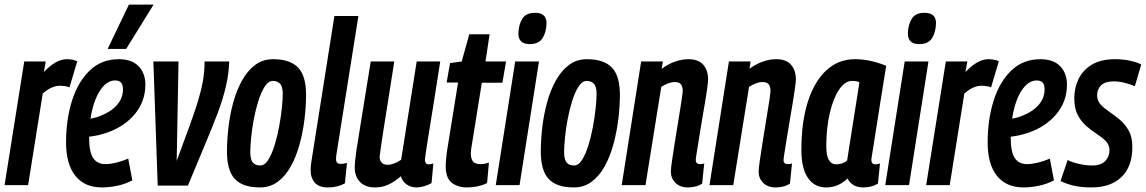

<svg xmlns="http://www.w3.org/2000/svg" viewBox="-26 -810 5013 840"><path d="M174 -541 166 -495Q219 -551 266 -551Q278 -551 289.5 -549Q301 -547 312 -542L278 -428Q268 -432 256.5 -433.5Q245 -435 237 -435Q219 -435 200.5 -427Q182 -419 161 -401L97 0H-6L80 -541Z M553 -21Q523 -5 488 2.5Q453 10 420 10Q344 10 303.5 -41Q263 -92 263 -187Q263 -287 289 -369.5Q315 -452 366.5 -501.5Q418 -551 494 -551Q551 -551 580.5 -520Q610 -489 610 -440Q610 -366 563.5 -310.5Q517 -255 440 -229Q402 -216 364 -212V-205Q364 -144 382 -118Q400 -92 435 -92Q456 -92 481.5 -98Q507 -104 535 -116ZM478 -458Q440 -458 411 -413Q382 -368 370 -291Q395 -295 418 -305Q461 -322 486.5 -351.5Q512 -381 512 -419Q512 -440 503.5 -449Q495 -458 478 -458ZM445 -596 538 -790H646L526 -596Z M796 2H664L645 -541H755L747 -106Q779 -193 802 -255.5Q825 -318 839.5 -365.5Q854 -413 861.5 -454.5Q869 -496 869 -541H977Q975 -486 962 -430.5Q949 -375 925.5 -313Q902 -251 869.5 -174Q837 -97 796 2Z M1111 10Q1036 10 1001.5 -27Q967 -64 967 -146Q967 -197 973.5 -253Q980 -309 994.5 -362Q1009 -415 1033 -458Q1057 -501 1090.5 -526Q1124 -551 1169 -551Q1243 -551 1278 -514.5Q1313 -478 1313 -396Q1313 -343 1306 -287Q1299 -231 1284.5 -178Q1270 -125 1246.5 -82.5Q1223 -40 1189.5 -15Q1156 10 1111 10ZM1112 -86Q1132 -86 1147.5 -110.5Q1163 -135 1175 -173.5Q1187 -212 1195 -255Q1203 -298 1207 -336.5Q1211 -375 1211 -398Q1211 -432 1199 -444Q1187 -456 1168 -456Q1148 -456 1132 -431Q1116 -406 1104 -367.5Q1092 -329 1084 -286Q1076 -243 1072.5 -205Q1069 -167 1069 -146Q1069 -111 1080.5 -98.5Q1092 -86 1112 -86Z M1437 -740H1542L1448 -148Q1446 -137 1445 -128.5Q1444 -120 1444 -114Q1444 -93 1465 -93Q1477 -93 1492 -97L1483 -8Q1451 10 1409 10Q1370 10 1351.5 -10.5Q1333 -31 1333 -66Q1333 -81 1336 -101Z M1615 10Q1572 10 1549 -14Q1526 -38 1526 -77Q1526 -102 1533.5 -153Q1541 -204 1556.5 -297Q1572 -390 1596 -541H1699Q1683 -438 1672 -369.5Q1661 -301 1654 -256Q1647 -211 1642.5 -181Q1638 -151 1635 -126Q1634 -110 1643 -99.5Q1652 -89 1669 -89Q1697 -89 1729 -111L1797 -541H1900Q1881 -419 1868.5 -340.5Q1856 -262 1848.5 -216.5Q1841 -171 1838 -149.5Q1835 -128 1834 -121Q1833 -114 1833 -112Q1833 -91 1850 -91Q1859 -91 1870 -95L1862 -9Q1849 -1 1830.5 4.5Q1812 10 1797 10Q1771 10 1752.5 -3.5Q1734 -17 1728 -39Q1699 -14 1672.5 -2Q1646 10 1615 10Z M2113 -98 2105 -9Q2065 10 2017 10Q1977 10 1950.5 -10.5Q1924 -31 1924 -83Q1924 -97 1926 -118Q1928 -139 1931 -157L1978 -449H1928L1943 -534L1994 -541L2027 -660H2116L2098 -541H2188L2172 -448H2082L2037 -168Q2035 -159 2034.5 -151.5Q2034 -144 2034 -137Q2034 -115 2043.5 -103.5Q2053 -92 2075 -92Q2084 -92 2093 -93.5Q2102 -95 2113 -98Z M2315 -754Q2366 -754 2365 -707Q2364 -669 2347.5 -643Q2331 -617 2292 -617Q2241 -617 2242 -665Q2243 -702 2259 -728Q2275 -754 2315 -754ZM2143 0 2228 -541H2332L2247 0Z M2484 10Q2409 10 2374.5 -27Q2340 -64 2340 -146Q2340 -197 2346.5 -253Q2353 -309 2367.5 -362Q2382 -415 2406 -458Q2430 -501 2463.5 -526Q2497 -551 2542 -551Q2616 -551 2651 -514.5Q2686 -478 2686 -396Q2686 -343 2679 -287Q2672 -231 2657.5 -178Q2643 -125 2619.5 -82.5Q2596 -40 2562.5 -15Q2529 10 2484 10ZM2485 -86Q2505 -86 2520.5 -110.5Q2536 -135 2548 -173.5Q2560 -212 2568 -255Q2576 -298 2580 -336.5Q2584 -375 2584 -398Q2584 -432 2572 -444Q2560 -456 2541 -456Q2521 -456 2505 -431Q2489 -406 2477 -367.5Q2465 -329 2457 -286Q2449 -243 2445.5 -205Q2442 -167 2442 -146Q2442 -111 2453.5 -98.5Q2465 -86 2485 -86Z M2779 -541H2874L2869 -509Q2899 -531 2928.5 -541Q2958 -551 2986 -551Q3029 -551 3050.5 -527Q3072 -503 3072 -462Q3072 -454 3068.5 -427Q3065 -400 3058.5 -362Q3052 -324 3045 -282.5Q3038 -241 3032 -203.5Q3026 -166 3022 -141Q3018 -116 3018 -110Q3018 -92 3037 -92Q3041 -92 3045.5 -92.5Q3050 -93 3055 -95L3046 -7Q3033 2 3016.5 6Q3000 10 2984 10Q2949 10 2929 -10Q2909 -30 2909 -59Q2909 -73 2914.5 -110Q2920 -147 2927.5 -195Q2935 -243 2943 -290Q2951 -337 2956 -371.5Q2961 -406 2961 -414Q2961 -430 2953.5 -440.5Q2946 -451 2926 -451Q2912 -451 2896.5 -445Q2881 -439 2867 -430L2798 0H2694Z M3163 -541H3258L3253 -509Q3283 -531 3312.5 -541Q3342 -551 3370 -551Q3413 -551 3434.5 -527Q3456 -503 3456 -462Q3456 -454 3452.5 -427Q3449 -400 3442.5 -362Q3436 -324 3429 -282.5Q3422 -241 3416 -203.5Q3410 -166 3406 -141Q3402 -116 3402 -110Q3402 -92 3421 -92Q3425 -92 3429.5 -92.5Q3434 -93 3439 -95L3430 -7Q3417 2 3400.5 6Q3384 10 3368 10Q3333 10 3313 -10Q3293 -30 3293 -59Q3293 -73 3298.5 -110Q3304 -147 3311.5 -195Q3319 -243 3327 -290Q3335 -337 3340 -371.5Q3345 -406 3345 -414Q3345 -430 3337.5 -440.5Q3330 -451 3310 -451Q3296 -451 3280.5 -445Q3265 -439 3251 -430L3182 0H3078Z M3750 10Q3702 10 3682 -29Q3662 -10 3639 0Q3616 10 3588 10Q3537 10 3508.5 -32Q3480 -74 3480 -153Q3480 -278 3509 -367Q3538 -456 3590.5 -503.5Q3643 -551 3714 -551Q3752 -551 3787.5 -542.5Q3823 -534 3851 -522Q3833 -411 3821.5 -337.5Q3810 -264 3803 -220Q3796 -176 3792.5 -153.5Q3789 -131 3787.5 -122.5Q3786 -114 3786 -112Q3786 -91 3804 -91Q3814 -91 3824 -95L3815 -7Q3789 10 3750 10ZM3680 -107 3734 -450Q3722 -456 3702 -456Q3671 -456 3645.5 -418.5Q3620 -381 3604.5 -316Q3589 -251 3589 -169Q3589 -91 3633 -91Q3658 -91 3680 -107Z M4019 -754Q4070 -754 4069 -707Q4068 -669 4051.5 -643Q4035 -617 3996 -617Q3945 -617 3946 -665Q3947 -702 3963 -728Q3979 -754 4019 -754ZM3847 0 3932 -541H4036L3951 0Z M4206 -541 4198 -495Q4251 -551 4298 -551Q4310 -551 4321.5 -549Q4333 -547 4344 -542L4310 -428Q4300 -432 4288.5 -433.5Q4277 -435 4269 -435Q4251 -435 4232.5 -427Q4214 -419 4193 -401L4129 0H4026L4112 -541Z M4585 -21Q4555 -5 4520 2.5Q4485 10 4452 10Q4376 10 4335.5 -41Q4295 -92 4295 -187Q4295 -287 4321 -369.5Q4347 -452 4398.5 -501.5Q4450 -551 4526 -551Q4583 -551 4612.5 -520Q4642 -489 4642 -440Q4642 -366 4595.5 -310.5Q4549 -255 4472 -229Q4434 -216 4396 -212V-205Q4396 -144 4414 -118Q4432 -92 4467 -92Q4488 -92 4513.5 -98Q4539 -104 4567 -116ZM4510 -458Q4472 -458 4443 -413Q4414 -368 4402 -291Q4427 -295 4450 -305Q4493 -322 4518.5 -351.5Q4544 -381 4544 -419Q4544 -440 4535.5 -449Q4527 -458 4510 -458Z M4614 -18 4645 -110Q4666 -99 4696 -92.5Q4726 -86 4752 -86Q4791 -86 4809.5 -105.5Q4828 -125 4828 -152Q4828 -176 4812.5 -192Q4797 -208 4774 -223Q4751 -238 4728 -257.5Q4705 -277 4689.5 -306Q4674 -335 4674 -380Q4674 -426 4693 -465Q4712 -504 4751.5 -527.5Q4791 -551 4853 -551Q4887 -551 4917.5 -544.5Q4948 -538 4967 -528L4939 -433Q4918 -442 4893.5 -448Q4869 -454 4846 -454Q4809 -454 4791.5 -437Q4774 -420 4774 -393Q4774 -369 4789.5 -352.5Q4805 -336 4828 -320.5Q4851 -305 4874 -285.5Q4897 -266 4912.5 -238Q4928 -210 4928 -167Q4928 -81 4880.5 -35.5Q4833 10 4749 10Q4705 10 4672.5 2.5Q4640 -5 4614 -18Z"/></svg>

Font: Georama Condensed SemiBold
Style: Italic
Weight: 600
Width: 3
Italic angle: -9°
Designer: Jean-Baptiste Levee
Foundry: Production Type
Version: Version 1.000